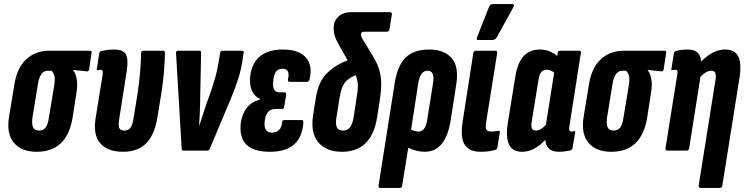

<svg xmlns="http://www.w3.org/2000/svg" viewBox="-20 -745 3683 950"><path d="M162 6Q85 6 48 -39.5Q11 -85 25 -168L51 -327Q64 -409 109.5 -451.5Q155 -494 225 -494H424Q435 -494 433 -483L421 -404Q420 -391 409 -392L342 -399V-397Q354 -384 359.5 -354.5Q365 -325 358 -284L339 -162Q311 6 162 6ZM174 -99Q194 -99 205.5 -113.5Q217 -128 222 -164L249 -327Q253 -355 249 -370Q245 -385 235 -395H216Q177 -395 167 -325L141 -166Q136 -131 143.5 -115Q151 -99 174 -99Z M588 6Q514 6 477 -35Q440 -76 453 -159L488 -377Q492 -400 478 -400Q474 -400 470.5 -399Q467 -398 464 -398Q457 -396 459 -404L471 -480Q472 -491 483 -493Q496 -496 511.5 -498Q527 -500 543 -500Q590 -500 603 -475.5Q616 -451 607 -393L570 -157Q565 -125 570 -112Q575 -99 596 -99Q615 -99 625.5 -113Q636 -127 641 -161L660 -278Q669 -337 673.5 -391Q678 -445 678 -482Q679 -494 689 -494H787Q796 -494 796 -484Q796 -447 791.5 -393Q787 -339 778 -281L759 -165Q745 -78 703.5 -36Q662 6 588 6Z M888 0Q879 0 879 -9L851 -481Q850 -494 860 -494H966Q976 -494 975 -484L970 -231Q969 -178 965 -123H966Q975 -151 984 -178Q993 -205 1002 -233L1025 -296Q1037 -333 1046 -365Q1055 -397 1061 -434L1069 -482Q1070 -494 1079 -494H1178Q1188 -494 1185 -482L1179 -440Q1172 -397 1158 -353Q1144 -309 1124 -261L1018 -9Q1015 0 1007 0Z M1315 6Q1170 6 1170 -111Q1170 -164 1194.5 -202Q1219 -240 1266 -252L1267 -255Q1242 -267 1229.5 -290.5Q1217 -314 1217 -345Q1217 -417 1258 -458.5Q1299 -500 1380 -500Q1457 -500 1492.5 -461.5Q1528 -423 1512 -354Q1509 -340 1499 -340H1413Q1403 -340 1405 -353Q1411 -377 1404.5 -391Q1398 -405 1378 -405Q1352 -405 1341.5 -383Q1331 -361 1331 -328Q1331 -288 1364 -288H1387Q1397 -288 1396 -276L1386 -217Q1385 -206 1375 -206H1345Q1315 -206 1302 -185Q1289 -164 1289 -130Q1289 -89 1325 -89Q1371 -89 1376 -140Q1376 -151 1387 -151H1474Q1482 -151 1481 -137Q1476 -67 1435.5 -30.5Q1395 6 1315 6Z M1672 6Q1595 6 1555.5 -40Q1516 -86 1529 -175L1543 -262Q1556 -344 1600.5 -385.5Q1645 -427 1700 -446L1657 -523Q1642 -548 1636 -568.5Q1630 -589 1631 -610Q1632 -642 1655 -663.5Q1678 -685 1720 -685H1910Q1920 -685 1919 -673L1907 -600Q1905 -588 1894 -588H1782Q1766 -588 1766 -575Q1766 -565 1773 -553L1823 -471Q1844 -437 1854.5 -405.5Q1865 -374 1866 -338Q1867 -302 1860 -255L1846 -165Q1819 6 1672 6ZM1645 -166Q1639 -130 1647 -114.5Q1655 -99 1677 -99Q1699 -99 1711.5 -114.5Q1724 -130 1730 -166L1745 -265Q1752 -304 1750.5 -327Q1749 -350 1740 -373Q1700 -357 1684 -333Q1668 -309 1661 -266Z M1861 185Q1851 185 1853 173L1933 -334Q1947 -422 1988 -461Q2029 -500 2103 -500Q2178 -500 2215 -457.5Q2252 -415 2237 -324L2210 -150Q2185 6 2082 6Q2042 6 2000 -14L1970 173Q1969 185 1958 185ZM2050 -336 2014 -104Q2022 -100 2031.5 -97Q2041 -94 2050 -94Q2067 -94 2078 -107.5Q2089 -121 2094 -153L2123 -336Q2132 -395 2095 -395Q2060 -395 2050 -336Z M2357 6Q2304 6 2280 -28Q2256 -62 2270 -149L2322 -483Q2324 -494 2335 -494H2431Q2442 -494 2440 -483L2385 -138Q2381 -111 2387.5 -102.5Q2394 -94 2411 -94Q2428 -94 2446 -98Q2454 -99 2453 -89L2441 -16Q2440 -6 2430 -3Q2416 1 2398.5 3.5Q2381 6 2357 6ZM2347 -547Q2334 -547 2341 -562L2400 -712Q2405 -725 2420 -725H2514Q2521 -725 2522.5 -720Q2524 -715 2520 -709L2437 -559Q2430 -547 2415 -547Z M2563 6Q2471 6 2492 -133L2529 -361Q2540 -434 2570.5 -467Q2601 -500 2652 -500Q2699 -500 2737 -468L2739 -482Q2741 -494 2751 -494H2846Q2856 -494 2854 -482L2797 -119Q2793 -94 2807 -94Q2810 -94 2813.5 -95Q2817 -96 2820 -96Q2827 -99 2826 -91L2813 -14Q2812 -4 2802 -1Q2772 6 2745 6Q2682 6 2678 -53Q2623 6 2563 6ZM2611 -145Q2607 -120 2612 -109.5Q2617 -99 2632 -99Q2654 -99 2681 -127L2722 -386Q2703 -400 2685 -400Q2669 -400 2659 -389.5Q2649 -379 2645 -353Z M3005 6Q2928 6 2891 -39.5Q2854 -85 2868 -168L2894 -327Q2907 -409 2952.5 -451.5Q2998 -494 3068 -494H3267Q3278 -494 3276 -483L3264 -404Q3263 -391 3252 -392L3185 -399V-397Q3197 -384 3202.5 -354.5Q3208 -325 3201 -284L3182 -162Q3154 6 3005 6ZM3017 -99Q3037 -99 3048.5 -113.5Q3060 -128 3065 -164L3092 -327Q3096 -355 3092 -370Q3088 -385 3078 -395H3059Q3020 -395 3010 -325L2984 -166Q2979 -131 2986.5 -115Q2994 -99 3017 -99Z M3281 0Q3271 0 3273 -12L3331 -376Q3333 -391 3331 -395.5Q3329 -400 3321 -400Q3317 -400 3313.5 -399Q3310 -398 3307 -398Q3300 -396 3302 -404L3314 -480Q3315 -490 3326 -493Q3340 -497 3354 -498.5Q3368 -500 3383 -500Q3446 -500 3449 -440Q3507 -500 3568 -500Q3615 -500 3632.5 -467Q3650 -434 3639 -360L3554 173Q3552 185 3541 185H3449Q3435 185 3437 173L3520 -348Q3524 -374 3519 -384.5Q3514 -395 3499 -395Q3476 -395 3446 -366L3390 -12Q3388 0 3378 0Z"/></svg>

Font: Sofia Sans Extra Condensed ExtraBold
Style: Italic
Weight: 800
Italic angle: -9°
Designer: Botio Nikoltchev, Ani Petrova
Foundry: lettersoup
Version: Version 4.101; ttfautohint (v1.8.4.7-5d5b)